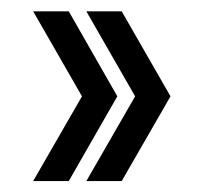

<svg xmlns="http://www.w3.org/2000/svg" viewBox="-20 -405 363 342"><path d="M39.1 -384.8H102.5L189 -233.4L102.5 -82.5H39.1L126 -233.4ZM220.7 -233.4 133.8 -384.8H196.8L283.7 -233.4L196.8 -82.5H133.8Z"/></svg>

Font: Isar CAT
Style: Regular
Weight: 400
Designer: Digitized by Peter Wiegel
Foundry: CAT-Fonts, Peter Wiegel
Version: Version 1.000; ttfautohint (v1.3)